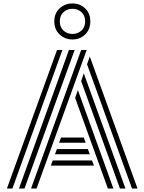

<svg xmlns="http://www.w3.org/2000/svg" viewBox="-20 -1094 838 1114"><path d="M160 0 451 -804H483L192 0ZM20 0 311 -804H342L52 0ZM90 0 380 -804H413L122 0ZM746 0 485 -721 501 -766 778 0ZM676 0 451 -623 466 -669 708 0ZM606 0 416 -526 432 -571 638 0ZM323 -266 334 -296H466L477 -266ZM299 -199 310 -229H490L501 -199ZM275 -133 286 -163H514L525 -133ZM400 -865Q357 -865 326 -894Q295 -923 295 -970Q295 -1017 326 -1045.5Q357 -1074 400 -1074Q444 -1074 474 -1045.5Q504 -1017 504 -970Q504 -923 474 -894Q444 -865 400 -865ZM400 -897Q431 -897 452.5 -916.5Q474 -936 474 -970Q474 -1004 452.5 -1023.5Q431 -1043 400 -1043Q370 -1043 348.5 -1023.5Q327 -1004 327 -970Q327 -936 348.5 -916.5Q370 -897 400 -897Z"/></svg>

Font: Zen Tokyo Zoo
Style: Regular
Weight: 400
Designer: Yoshimichi Ohira
Foundry: A-1 Corp ZenFonts
Version: Version 1.002; ttfautohint (v1.8.3)